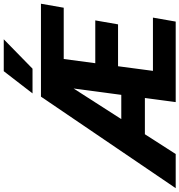

<svg xmlns="http://www.w3.org/2000/svg" viewBox="-37 -960 947 1013"><g transform="rotate(-90 436.5 -453.5)"><path d="M532.7 -627 130.4 0H-49.8L433.1 -710.9H529.3ZM516.6 -287.1 494.6 -162.6H138.2L160.2 -287.1ZM850.1 -120.1 829.1 0H481L502.4 -120.1ZM647.5 -710.9 553.2 0H404.3L499 -710.9ZM835.4 -424.3 814.5 -304.2H514.6L535.6 -424.3ZM923.3 -710.9 902.3 -590.8H554.7L575.7 -710.9ZM450.2 -755.4 567.4 -907.2H735.8L580.6 -755.4Z"/></g></svg>

Font: Roboto ExtraBold
Style: Italic
Weight: 800
Designer: Christian Robertson
Foundry: Google
Version: Version 3.009; 2024